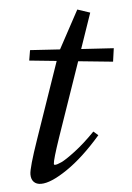

<svg xmlns="http://www.w3.org/2000/svg" viewBox="-46 -598 442 645"><g transform="rotate(-5 175.0 -275.5)"><path d="M66.9 11.2Q51.3 11.2 42.5 2.2Q33.7 -6.8 33.7 -23.4Q33.7 -44.9 66.4 -139.2L154.8 -395.5L63 -404.8L68.8 -439.5L169.4 -433.1L238.8 -561.5L281.2 -547.4L240.2 -428.2L349.6 -421.4L343.3 -376.5L226.6 -388.2L140.6 -139.2Q115.2 -64.5 115.2 -51.8Q115.2 -48.3 118.7 -48.3Q126 -48.3 140.9 -55.2Q155.8 -62 188 -86.4Q220.2 -110.8 256.8 -148.4L272.5 -134.8Q211.9 -64.9 156 -26.9Q100.1 11.2 66.9 11.2Z"/></g></svg>

Font: Elstob 6pt
Style: Italic
Weight: 400
Italic angle: -20°
Designer: Peter S. Baker
Version: Version 1.015